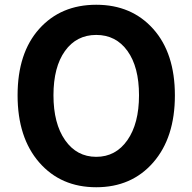

<svg xmlns="http://www.w3.org/2000/svg" viewBox="-20 -774 810 808"><path d="M625 -90.5Q534 14 385 14Q236 14 145 -90.5Q54 -195 54 -373Q54 -551 145 -652.5Q236 -754 385 -754Q534 -754 625 -652Q716 -550 716 -372.5Q716 -195 625 -90.5ZM254 -184Q303 -114 385 -114Q467 -114 516 -184Q565 -254 565 -373Q565 -492 516.5 -559.5Q468 -627 385 -627Q302 -627 253.5 -559.5Q205 -492 205 -373Q205 -254 254 -184Z"/></svg>

Font: Swei Fan Sans CJK TC
Style: Bold
Weight: 700
Version: Version 2.130